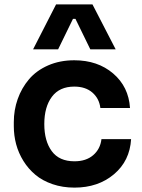

<svg xmlns="http://www.w3.org/2000/svg" viewBox="-20 -837 650 876"><path d="M245.1 -611.8H130.9L235.8 -816.9H401.9L507.8 -611.8H392.1L324.2 -751H313ZM319.8 19Q265.6 19 219.5 3.2Q173.3 -12.7 141.4 -39.6Q109.4 -66.4 86.9 -102.5Q64.5 -138.7 53.7 -178.7Q43 -218.8 43 -261.2V-279.8Q43 -335 60.8 -385.3Q78.6 -435.5 112.3 -475.3Q146 -515.1 199.5 -538.6Q252.9 -562 318.8 -562Q425.8 -562 496.3 -501.7Q566.9 -441.4 573.2 -344.2H438Q432.6 -387.7 401.4 -414.8Q370.1 -441.9 318.8 -441.9Q251.5 -441.9 216.8 -395.5Q182.1 -349.1 182.1 -271Q182.1 -193.8 216.1 -147.5Q250 -101.1 319.8 -101.1Q372.6 -101.1 405 -128.9Q437.5 -156.7 442.9 -202.1H578.1Q572.3 -103 500 -42Q427.7 19 319.8 19Z"/></svg>

Font: Sora SemiBold
Style: Regular
Weight: 600
Designer: Jonathan Barnbrook, Julián Moncada
Foundry: Barnbrook Fonts
Version: Version 2.000